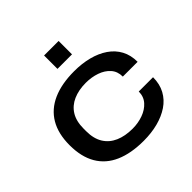

<svg xmlns="http://www.w3.org/2000/svg" viewBox="-184 -891 1074 1074"><g transform="rotate(-45 353.5 -354.0)"><path d="M365 12Q265 12 195.5 -18.5Q126 -49 90 -110.5Q54 -172 54 -264Q54 -355 90 -416Q126 -477 195.5 -508Q265 -539 365 -539Q426 -539 478.5 -525.5Q531 -512 570.5 -485Q610 -458 631.5 -418Q653 -378 653 -325H536Q536 -366 512 -393Q488 -420 449 -433.5Q410 -447 365 -447Q308 -447 265 -428Q222 -409 198.5 -371Q175 -333 175 -274V-254Q175 -195 199 -156.5Q223 -118 266.5 -99Q310 -80 369 -80Q413 -80 452 -94Q491 -108 515.5 -135.5Q540 -163 540 -203H653Q653 -149 631 -108.5Q609 -68 569.5 -41.5Q530 -15 478 -1.5Q426 12 365 12ZM308 -614V-720H423V-614Z"/></g></svg>

Font: Archivo Expanded Medium
Style: Regular
Weight: 500
Width: 7
Designer: Hector Gatti
Foundry: Omnibus-Type
Version: Version 2.001